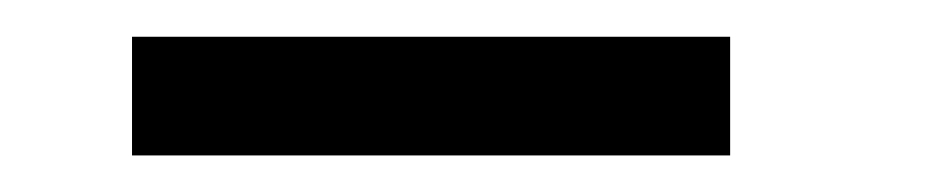

<svg xmlns="http://www.w3.org/2000/svg" viewBox="-20 -725 506 105"><path d="M52.2 -704.9H379.3V-640H52.2Z"/></svg>

Font: Big Shoulders Stencil Text SC Thin
Style: Regular
Weight: 100
Designer: Patric King
Foundry: XO Type Co
Version: Version 2.001